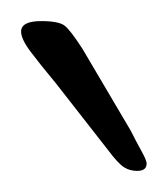

<svg xmlns="http://www.w3.org/2000/svg" viewBox="-20 -738 159 182"><path d="M110 -576Q103 -576 97.5 -579.5Q92 -583 83 -595L33 -659Q18 -677 9 -689Q0 -701 0 -708Q0 -718 19 -718Q36 -718 41.5 -713.5Q47 -709 58 -692L104 -614Q109 -604 114 -595Q119 -586 119 -583Q119 -576 110 -576Z"/></svg>

Font: Asap Semi Expanded Thin
Style: Regular
Weight: 100
Width: 6
Designer: Pablo Cosgaya
Foundry: Omnibus-Type
Version: Version 3.001; ttfautohint (v1.8.4.7-5d5b)